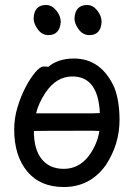

<svg xmlns="http://www.w3.org/2000/svg" viewBox="-20 -727 540 771"><path d="M236 24Q141 24 89 -39Q37 -102 37 -207Q37 -252 50 -295.5Q63 -339 82 -375.5Q101 -412 121 -436Q141 -460 155 -460Q172 -460 173 -458Q213 -492 277 -492Q386 -492 439 -376Q460 -322 460 -245Q460 -148 405 -64Q342 24 236 24ZM236 -49Q318 -49 362 -144Q375 -173 379 -201L354 -202Q128 -202 116 -201Q116 -127 147.5 -88Q179 -49 236 -49ZM125 -272H355L381 -273Q374 -420 271 -420Q206 -420 162 -354Q134 -311 125 -272ZM174 -586Q149 -586 132 -609Q115 -632 115 -653Q117 -707 165 -707Q188 -707 206 -685Q224 -663 224 -639Q220 -586 174 -586ZM339 -586Q313 -586 296 -609Q279 -632 279 -653Q282 -707 330 -707Q353 -707 370.5 -685Q388 -663 388 -639Q385 -586 339 -586Z"/></svg>

Font: LXGW WenKai Mono TC
Style: Bold
Weight: 700
Designer: LXGW / Fontworks Inc.
Foundry: LXGW / Fontworks Inc.
Version: Version 1.330